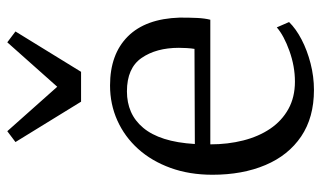

<svg xmlns="http://www.w3.org/2000/svg" viewBox="-201 -691 902 540"><g transform="rotate(-90 250.0 -421.0)"><path d="M267 11Q189.5 11 136.2 -25Q83 -61 55.8 -125.5Q28.5 -190 28.5 -274.5Q28.5 -339.5 47.8 -392.5Q67 -445.5 101.2 -483.5Q135.5 -521.5 181.2 -542Q227 -562.5 279.5 -562.5Q367.5 -562.5 417.5 -512.5Q467.5 -462.5 470.5 -366.5Q470.5 -338 469.5 -317.2Q468.5 -296.5 464.5 -280.5H114Q114 -231 125 -187.8Q136 -144.5 158 -112Q180 -79.5 213.2 -61Q246.5 -42.5 290.5 -42.5Q333.5 -42.5 376.8 -58Q420 -73.5 443 -93.5L458 -59Q439 -39.5 408.8 -23.8Q378.5 -8 341.5 1.5Q304.5 11 267 11ZM115 -324 382.5 -325Q384 -333.5 384.8 -346.8Q385.5 -360 385.5 -369Q385.5 -432.5 357 -473.8Q328.5 -515 263 -515Q231.5 -515 205.8 -503.8Q180 -492.5 160.5 -469.2Q141 -446 129.5 -410Q118 -374 115 -324ZM234 -644 120.5 -828.5 151 -851.5 276 -711 401 -851.5 431.5 -828.5 318 -644Z"/></g></svg>

Font: Merriweather 36pt Light
Style: Regular
Weight: 300
Designer: Eben Sorkin
Foundry: Eben Sorkin
Version: Version 2.100